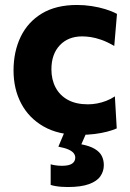

<svg xmlns="http://www.w3.org/2000/svg" viewBox="-20 -532 524 773"><path d="M299.5 11Q214.5 11 155.5 -22.8Q96.5 -56.5 65.5 -115Q34.5 -173.5 34.5 -248.5Q34.5 -324 63.2 -383.8Q92 -443.5 148.8 -477.8Q205.5 -512 290 -512Q320 -512 349.2 -507.5Q378.5 -503 404.5 -495Q430.5 -487 451 -476L440 -347Q411.5 -363.5 387.8 -371.8Q364 -380 345 -382.8Q326 -385.5 311 -385.5Q254.5 -385.5 220.8 -349.8Q187 -314 187 -253Q187 -211.5 203.8 -179.8Q220.5 -148 253.2 -130Q286 -112 334 -112Q352.5 -112 371 -115.5Q389.5 -119 407.8 -126Q426 -133 442.5 -144L450 -15Q433 -7.5 410.8 -1.8Q388.5 4 361 7.5Q333.5 11 299.5 11ZM252.5 221Q239.5 221 226.5 220Q213.5 219 202.5 217Q191.5 215 184 212.5V129.5Q190.5 131.5 202.8 133.5Q215 135.5 229.5 135.5Q257.5 135.5 270.2 126.8Q283 118 283 102.5Q283 93.5 277 85.2Q271 77 256.2 70.2Q241.5 63.5 215 58.5L251 -27H329V0L307.5 49Q341.5 55.5 361.5 67.5Q381.5 79.5 389.8 96Q398 112.5 398 133Q398 157.5 384.2 177.5Q370.5 197.5 338.5 209.2Q306.5 221 252.5 221Z"/></svg>

Font: Commissioner Thin
Style: Bold
Weight: 700
Version: Version 1.001;gftools[0.9.23]